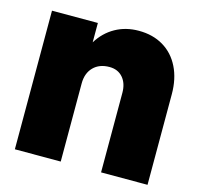

<svg xmlns="http://www.w3.org/2000/svg" viewBox="-104 -827 969 938"><g transform="rotate(15 380.5 -358.0)"><path d="M721 -458V0H486V-402Q486 -450 461 -479Q436 -508 393 -508Q342 -508 312 -477.5Q282 -447 282 -395V0H50V-701H282V-603Q315 -657 367.5 -686.5Q420 -716 486 -716Q557 -716 610 -684.5Q663 -653 692 -594.5Q721 -536 721 -458Z"/></g></svg>

Font: TypoPRO Montserrat Alternates
Style: Regular
Weight: 900
Designer: Julieta Ulanovsky
Foundry: Julieta Ulanovsky
Version: Version 6.001